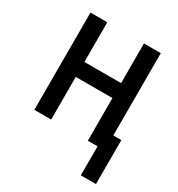

<svg xmlns="http://www.w3.org/2000/svg" viewBox="-163 -627 825 889"><g transform="rotate(30 250.0 -182.5)"><path d="M400 155V0H348V-228H152V0H62V-520H152V-308H348V-520H438V-80H481V155Z"/></g></svg>

Font: Iosevka Bendy Medium
Style: Regular
Weight: 500
Monospace: yes
Designer: Belleve Invis
Foundry: Belleve Invis
Version: Version 30.1.2